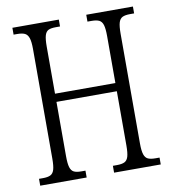

<svg xmlns="http://www.w3.org/2000/svg" viewBox="-81 -785 770 855"><g transform="rotate(-10 304.5 -357.0)"><path d="M32 -31H50Q72 -31 84 -37Q96 -43 101 -59.5Q106 -76 106 -110V-605Q106 -638 100.5 -654.5Q95 -671 83 -677Q71 -683 48 -683H32V-714H242V-683H223Q201 -683 189.5 -677.5Q178 -672 173 -655.5Q168 -639 168 -605V-392H441V-604Q441 -638 436 -654.5Q431 -671 419 -677Q407 -683 384 -683H366V-714H577V-683H559Q536 -683 524 -677Q512 -671 507 -654.5Q502 -638 502 -604V-108Q502 -75 507.5 -58.5Q513 -42 525 -36.5Q537 -31 559 -31H577V0H366V-31H384Q407 -31 419 -37Q431 -43 436 -59.5Q441 -76 441 -110V-355H168V-110Q168 -76 173 -59.5Q178 -43 189.5 -37Q201 -31 223 -31H242V0H32Z"/></g></svg>

Font: Noto Serif CondLight
Style: Regular
Weight: 300
Width: 3
Designer: Monotype Design Team
Foundry: Monotype Imaging Inc.
Version: Version 1.001